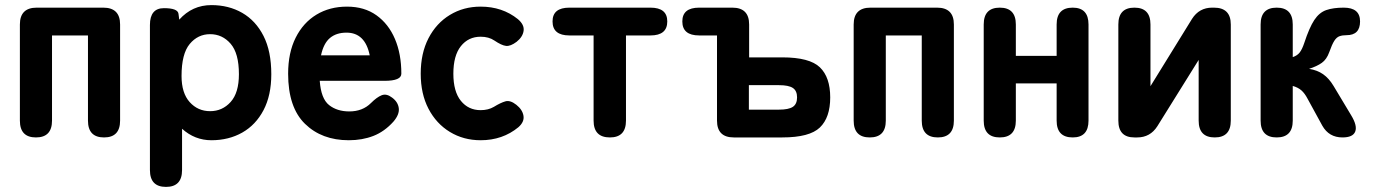

<svg xmlns="http://www.w3.org/2000/svg" viewBox="-20 -539 5410 753"><path d="M121 0Q58 0 58 -66V-443Q58 -509 124 -509H385Q451 -509 451 -443V-66Q451 0 388 0Q325 0 325 -66V-400H184V-66Q184 0 121 0Z M631 194Q568 194 568 128V-441Q568 -507 623 -507Q677 -507 680 -485L683 -462Q734 -519 809 -519Q877 -519 930 -488.5Q983 -458 1013.5 -398Q1044 -338 1044 -248Q1044 -165 1013.5 -107Q983 -49 930 -19Q877 11 809 11Q744 11 694 -34V128Q694 194 631 194ZM804 -103Q852 -103 884.5 -139Q917 -175 917 -248Q917 -330 884.5 -367.5Q852 -405 804 -405Q756 -405 724 -366.5Q692 -328 692 -241Q692 -174 724 -138.5Q756 -103 804 -103Z M1348 11Q1242 11 1176 -53.5Q1110 -118 1110 -250Q1110 -332 1139.5 -391Q1169 -450 1221 -481.5Q1273 -513 1341 -513Q1409 -513 1456.5 -479Q1504 -445 1529 -386Q1554 -327 1554 -250Q1554 -222 1488 -222H1234Q1239 -152 1270.5 -127Q1302 -102 1350 -102Q1402 -102 1435 -135Q1458 -158 1477 -165.5Q1496 -173 1518 -156Q1541 -139 1544 -114.5Q1547 -90 1523 -62Q1488 -23 1444.5 -6Q1401 11 1348 11ZM1239 -322H1430Q1412 -411 1339 -411Q1299 -411 1274 -390Q1249 -369 1239 -322Z M1865 11Q1798 11 1744.5 -21.5Q1691 -54 1660.5 -112.5Q1630 -171 1630 -250Q1630 -330 1660.5 -389Q1691 -448 1744.5 -480.5Q1798 -513 1865 -513Q1950 -513 2011 -464Q2037 -442 2033.5 -418Q2030 -394 2006 -375Q1982 -357 1964.5 -359Q1947 -361 1919 -380Q1897 -395 1865 -395Q1817 -395 1787.5 -358Q1758 -321 1758 -250Q1758 -180 1787.5 -143.5Q1817 -107 1865 -107Q1895 -107 1917 -120Q1943 -136 1962 -141.5Q1981 -147 2005 -128Q2029 -109 2033 -85Q2037 -61 2013 -40Q1951 11 1865 11Z M2372 0Q2308 0 2308 -66V-400H2213Q2147 -400 2147 -455Q2147 -509 2213 -509H2531Q2597 -509 2597 -455Q2597 -400 2531 -400H2435V-66Q2435 0 2372 0Z M2858 0Q2792 0 2792 -66V-400H2722Q2656 -400 2656 -455Q2656 -509 2722 -509H2852Q2918 -509 2918 -443V-314H3048Q3155 -314 3195.5 -275Q3236 -236 3236 -157Q3236 -78 3195.5 -39Q3155 0 3048 0ZM2917 -109H3035Q3073 -109 3089.5 -120Q3106 -131 3106 -157Q3106 -183 3089.5 -194Q3073 -205 3035 -205H2917Z M3391 0Q3328 0 3328 -66V-443Q3328 -509 3394 -509H3655Q3721 -509 3721 -443V-66Q3721 0 3658 0Q3595 0 3595 -66V-400H3454V-66Q3454 0 3391 0Z M3901 0Q3838 0 3838 -66V-443Q3838 -509 3901 -509Q3964 -509 3964 -443V-320H4124V-443Q4124 -509 4187 -509Q4249 -509 4249 -443V-66Q4249 0 4187 0Q4124 0 4124 -66V-212H3964V-66Q3964 0 3901 0Z M4429 0Q4366 0 4366 -66V-443Q4366 -509 4429 -509Q4492 -509 4492 -443V-201L4655 -465Q4683 -509 4734 -509H4741Q4807 -509 4807 -443V-66Q4807 0 4744 0Q4681 0 4681 -66V-304L4519 -44Q4491 0 4440 0Z M4987 0Q4924 0 4924 -66V-443Q4924 -509 4987 -509Q5050 -509 5050 -443V-315Q5068 -321 5077.5 -333.5Q5087 -346 5095 -370Q5115 -431 5134.5 -460.5Q5154 -490 5181.5 -499.5Q5209 -509 5250 -509Q5314 -509 5314 -455Q5314 -401 5261 -401Q5245 -401 5233.5 -397Q5222 -393 5213 -379Q5204 -365 5193 -334Q5183 -306 5164 -292.5Q5145 -279 5114 -269Q5146 -264 5169 -248Q5192 -232 5210 -202L5279 -87Q5304 -46 5295 -23Q5286 0 5245 0Q5192 0 5166 -46L5108 -152Q5097 -173 5084 -184.5Q5071 -196 5050 -202V-66Q5050 0 4987 0Z"/></svg>

Font: Zen Maru Gothic Black
Style: Regular
Weight: 900
Designer: Yoshimichi Ohira
Foundry: Positype
Version: Version 1.001